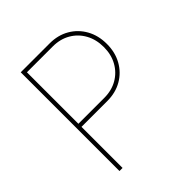

<svg xmlns="http://www.w3.org/2000/svg" viewBox="-196 -863 1000 1000"><g transform="rotate(-45 303.5 -363.5)"><path d="M113.6 0V-727.3H326.7Q387.8 -727.3 434.8 -699.9Q481.9 -672.6 508.7 -624.6Q535.5 -576.7 535.5 -514.2Q535.5 -452.4 508.7 -404.7Q481.9 -356.9 434.8 -329.7Q387.8 -302.6 326.7 -302.6H136.4V0ZM136.4 -325.3H326.7Q381.4 -325.3 423.3 -349.4Q465.2 -373.6 489 -416.2Q512.8 -458.8 512.8 -514.2Q512.8 -570 489 -612.9Q465.2 -655.9 423.3 -680.2Q381.4 -704.5 326.7 -704.5H136.4Z"/></g></svg>

Font: Inter UI Thin
Style: Regular
Weight: 100
Designer: Rasmus Andersson
Foundry: rsms
Version: 3.2;8d6f07862